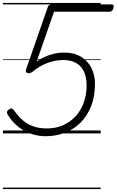

<svg xmlns="http://www.w3.org/2000/svg" viewBox="-20 -909 794 1308"><path d="M291 19Q254 19 217.5 10Q181 1 148.5 -16.5Q116 -34 87.5 -60Q59 -86 37 -121Q27 -135 27.5 -144.5Q28 -154 39 -162Q52 -172 59.5 -170Q67 -168 76 -156Q104 -117 135.5 -89.5Q167 -62 207.5 -48Q248 -34 300 -34Q360 -34 409.5 -56Q459 -78 495 -117Q531 -156 550.5 -210Q570 -264 570 -327Q570 -365 561 -396.5Q552 -428 532.5 -451.5Q513 -475 483 -487.5Q453 -500 411 -500Q374 -500 337 -490.5Q300 -481 265.5 -463Q231 -445 200 -419Q190 -411 178.5 -410Q167 -409 160 -415.5Q153 -422 158 -437L306 -862Q308 -870 315 -874.5Q322 -879 333 -879H742Q749 -879 752 -874.5Q755 -870 754 -860Q752 -845 744 -837Q736 -829 728 -829H348L230 -490Q256 -509 286.5 -522.5Q317 -536 349.5 -543.5Q382 -551 415 -551Q485 -551 532.5 -522Q580 -493 603.5 -444.5Q627 -396 627 -340Q627 -253 601 -186.5Q575 -120 529 -74Q483 -28 422 -4.5Q361 19 291 19ZM0 369H666V379H0ZM0 -20H666V0H0ZM0 -505H666V-500H0ZM0 -889H666V-879H0Z"/></svg>

Font: Playwrite HR Guides
Style: Regular
Weight: 400
Designer: Veronika Burian, José Scaglione
Foundry: TypeTogether
Version: Version 1.003